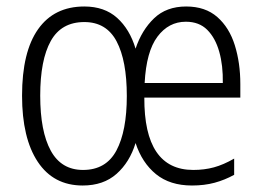

<svg xmlns="http://www.w3.org/2000/svg" viewBox="-20 -562 809 592"><path d="M554 -542Q613 -542 650 -509.5Q687 -477 704 -422.5Q721 -368 721 -303V-261H425Q424 -38 576 -38Q610 -38 639.5 -46Q669 -54 702 -73V-23Q673 -7 641.5 1.5Q610 10 572 10Q504 10 461 -25Q418 -60 398 -121Q380 -62 339.5 -26Q299 10 235 10Q145 10 96.5 -63Q48 -136 48 -267Q48 -402 97.5 -472Q147 -542 240 -542Q302 -542 341 -507Q380 -472 398 -412Q417 -469 455 -505.5Q493 -542 554 -542ZM553 -495Q500 -495 465.5 -449Q431 -403 426 -306H667Q668 -360 656 -402.5Q644 -445 619 -470Q594 -495 553 -495ZM240 -494Q169 -494 136.5 -435.5Q104 -377 104 -267Q104 -157 136.5 -97.5Q169 -38 236 -38Q307 -38 339 -98Q371 -158 371 -266Q371 -375 339.5 -434.5Q308 -494 240 -494Z"/></svg>

Font: Noto Sans Condensed Light
Style: Regular
Weight: 300
Width: 3
Designer: Monotype Design Team
Foundry: Monotype Imaging Inc.
Version: Version 2.013; ttfautohint (v1.8.4.7-5d5b)